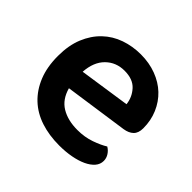

<svg xmlns="http://www.w3.org/2000/svg" viewBox="-128 -631 790 790"><g transform="rotate(45 267.0 -236.5)"><path d="M166 -180Q180 -129 218 -106Q256 -83 312 -83Q354 -83 389.5 -95.5Q425 -108 447 -122Q461 -114 470 -100Q479 -86 479 -70Q479 -50 465.5 -34.5Q452 -19 428.5 -8Q405 3 373 9Q341 15 304 15Q245 15 196.5 -1Q148 -17 113.5 -49.5Q79 -82 59.5 -130Q40 -178 40 -242Q40 -304 59 -350Q78 -396 110.5 -427Q143 -458 186 -473Q229 -488 277 -488Q326 -488 367 -472.5Q408 -457 437 -429.5Q466 -402 482.5 -363.5Q499 -325 499 -280Q499 -252 484.5 -238Q470 -224 444 -220ZM158 -268 380 -301Q376 -338 351 -365.5Q326 -393 277 -393Q228 -393 195 -360.5Q162 -328 158 -268Z"/></g></svg>

Font: Baloo 2 Latin SemiBold
Style: Regular
Weight: 400
Designer: Sarang Kulkarni and Ek Type
Foundry: Ek Type
Version: Version 1.001